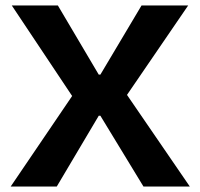

<svg xmlns="http://www.w3.org/2000/svg" viewBox="-20 -680 729 700"><path d="M19 0 243 -330 23 -660H191L340 -408H346L496 -660H666L443 -334L672 0H503L346 -258H340L187 0Z"/></svg>

Font: Bricolage Grotesque 48pt Condensed ExtraBold
Style: Bold
Weight: 700
Version: Version 1.000;gftools[0.9.30]